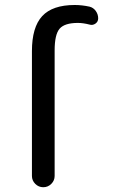

<svg xmlns="http://www.w3.org/2000/svg" viewBox="-20 -785 467 784"><path d="M203.1 -579.1V-66.4Q203.1 -47.9 189.5 -34.2Q175.8 -20.5 156.7 -20.5Q137.7 -20.5 124 -34.2Q110.4 -47.9 110.4 -66.4V-576.2Q110.4 -673.8 152.3 -719.2Q194.3 -764.6 285.2 -764.6Q314.5 -764.6 345.7 -757.8Q361.3 -753.9 371.1 -740.2Q380.9 -726.6 380.9 -710Q380.9 -696.3 369.6 -688.5Q358.4 -680.7 345.7 -684.6Q319.3 -691.4 297.9 -691.4Q244.1 -691.4 223.6 -668Q203.1 -644.5 203.1 -579.1Z"/></svg>

Font: Gen Jyuu Gothic P Regular
Style: Regular
Weight: 400
Designer: [Source Han Sans]
Ryoko NISHIZUKA  (kana & ideographs); Paul D. Hunt (Latin, Greek & Cyrillic); Wenlong ZHANG  (bopomofo
Version: Version 1.002.20150607